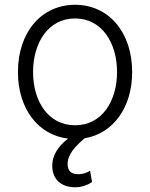

<svg xmlns="http://www.w3.org/2000/svg" viewBox="-20 -573 631 807"><path d="M335.6 8.2C455.3 -11.7 535.5 -120.4 535.5 -270.2C535.5 -437.5 436.8 -552.9 295.5 -552.9C154.1 -552.9 55.4 -437.5 55.4 -270.2C55.4 -115.8 140.6 -5.3 266 9.6C220.5 44.7 199.6 83.1 199.6 123.9C199.6 182.5 239.7 214.1 294.7 214.1C326 214.1 349.4 203.8 366.8 192.1L358.7 144.5C346.2 152.3 330.3 159.1 308.9 159.1C278.1 159.1 264.2 144.5 264.2 116.1C264.2 76.3 295.5 42.6 335.6 8.2ZM119 -270.2C119 -392.4 182.2 -495.4 295.5 -495.4C408.7 -495.4 471.9 -392.4 471.9 -270.2C471.9 -148.1 408.7 -46.5 295.5 -46.5C182.2 -46.5 119 -148.1 119 -270.2Z"/></svg>

Font: TID UI Light
Style: Regular
Weight: 300
Designer: The TID Project Authors
Foundry: Bakken & Bæck
Version: Version 1.001;hotconv 1.0.109;makeotfexe 2.5.65596